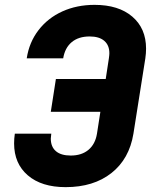

<svg xmlns="http://www.w3.org/2000/svg" viewBox="-20 -760 640 790"><path d="M581 -560Q581 -541 578 -520L529 -210Q512 -106 438.5 -48Q365 10 250 10Q151 10 94.5 -38.5Q38 -87 38 -170Q38 -189 41 -210H191Q189 -196 189 -190Q189 -156 210 -138Q231 -120 271 -120Q316 -120 344 -143.5Q372 -167 379 -210L393 -300H189L210 -435H415L428 -520Q430 -534 430 -541Q430 -574 409 -592Q388 -610 349 -610Q303 -610 275 -586.5Q247 -563 240 -520H90Q100 -586 138.5 -636Q177 -686 236.5 -713Q296 -740 369 -740Q468 -740 524.5 -691.5Q581 -643 581 -560Z"/></svg>

Font: JetBrains Mono Extra Bold
Style: Italic
Weight: 800
Italic angle: -9°
Monospace: yes
Designer: Philipp Nurullin, Konstantin Bulenkov
Foundry: JetBrains
Version: 2.002